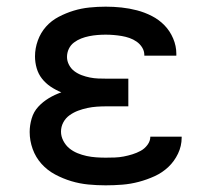

<svg xmlns="http://www.w3.org/2000/svg" viewBox="-20 -548 640 576"><path d="M297 8Q271 8 245 5.5Q219 3 194 -4.5Q169 -12 145.5 -24.5Q122 -37 104.5 -56.5Q87 -76 78 -101Q69 -126 69 -152Q69 -172 75 -192.5Q81 -213 95 -228Q109 -243 126.5 -253.5Q144 -264 164 -271Q147 -278 132 -288Q117 -298 106 -312Q95 -326 90 -343.5Q85 -361 85 -379Q85 -403 93.5 -426.5Q102 -450 118 -468Q134 -486 156 -497.5Q178 -509 201 -516Q224 -523 248.5 -525.5Q273 -528 297 -528Q321 -528 344.5 -525.5Q368 -523 391 -517Q414 -511 435.5 -500Q457 -489 473.5 -472Q490 -455 499.5 -432.5Q509 -410 509 -387V-381H413V-383Q413 -395 406.5 -405.5Q400 -416 390 -423Q380 -430 368.5 -434Q357 -438 345 -440Q333 -442 321 -443Q309 -444 297 -444Q285 -444 272.5 -443Q260 -442 247.5 -439.5Q235 -437 223.5 -432.5Q212 -428 202 -420.5Q192 -413 186.5 -401.5Q181 -390 181 -377Q181 -365 187 -353.5Q193 -342 203 -334.5Q213 -327 225 -322.5Q237 -318 249.5 -315.5Q262 -313 274.5 -312.5Q287 -312 300 -312H365V-229H300Q285 -229 270.5 -228Q256 -227 242 -224Q228 -221 214.5 -216Q201 -211 189 -202.5Q177 -194 170 -181Q163 -168 163 -153Q163 -139 170 -125.5Q177 -112 188 -103Q199 -94 212.5 -88.5Q226 -83 240 -80Q254 -77 268.5 -76Q283 -75 297 -75Q311 -75 324.5 -75.5Q338 -76 351 -78.5Q364 -81 377 -85Q390 -89 402 -95.5Q414 -102 422.5 -113.5Q431 -125 431 -138H525V-135Q525 -110 514 -87Q503 -64 485 -47Q467 -30 444 -19.5Q421 -9 396.5 -2.5Q372 4 347 6Q322 8 297 8Z"/></svg>

Font: Iosevka Medium Extended
Style: Regular
Weight: 500
Width: 7
Monospace: yes
Designer: Belleve Invis
Foundry: Belleve Invis
Version: Version 32.5.0; ttfautohint (v1.8.4)